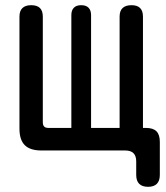

<svg xmlns="http://www.w3.org/2000/svg" viewBox="-20 -580 640 740"><path d="M551 140Q528 140 516.5 128.5Q505 117 505 94V42Q505 21 494.5 10.5Q484 0 463 0H140Q96 0 75.5 -20.5Q55 -41 55 -84V-516Q55 -538 66.5 -549Q78 -560 100 -560Q123 -560 134 -549Q145 -538 145 -516V-109Q145 -98 150 -92.5Q155 -87 166 -87H255V-522Q255 -540 264.5 -550Q274 -560 293 -560Q312 -560 321.5 -550Q331 -540 331 -522V-87H441V-516Q441 -538 452.5 -549Q464 -560 487 -560Q509 -560 520 -549Q531 -538 531 -516V-87H542Q570 -87 583 -74Q596 -61 596 -33V94Q596 117 584.5 128.5Q573 140 551 140Z"/></svg>

Font: Maple Mono Medium
Style: Regular
Weight: 500
Monospace: yes
Designer: subframe7536
Version: Version 7.000